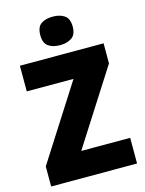

<svg xmlns="http://www.w3.org/2000/svg" viewBox="-136 -1018 832 1099"><g transform="rotate(-15 280.0 -468.5)"><path d="M536 0H27V-119L310 -562H33V-714H529V-595L246 -152H536ZM287 -937Q329 -937 356 -918.5Q383 -900 383 -852Q383 -805 355.5 -786.5Q328 -768 287 -768Q244 -768 217.5 -786.5Q191 -805 191 -852Q191 -900 217 -918.5Q243 -937 287 -937Z"/></g></svg>

Font: Noto Sans Myanmar SemiCondensed Black
Style: Regular
Weight: 900
Width: 4
Designer: Monotype Design Team
Foundry: Monotype Imaging Inc.
Version: Version 2.107; ttfautohint (v1.8.4.7-5d5b)